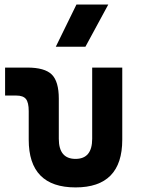

<svg xmlns="http://www.w3.org/2000/svg" viewBox="-20 -815 626 845"><path d="M312.5 9.8Q106.4 9.8 106.4 -200.2V-326.2Q106.4 -363.8 94.2 -379.2Q82 -394.5 51.8 -394.5H2.4V-517.6H100.1Q176.8 -517.6 207.8 -487.1Q238.8 -456.5 238.8 -380.9V-204.1Q238.8 -115.7 312.4 -115.7Q385.7 -115.7 385.7 -204.1V-517.6H518.1V-200.2Q518.1 9.8 312.5 9.8ZM225.6 -609.4 316.4 -794.9H456.5L356 -609.4Z"/></svg>

Font: Cascadia Code PL
Style: Regular
Weight: 400
Monospace: yes
Designer: Aaron Bell
Foundry: Saja Typeworks
Version: Version 2102.003